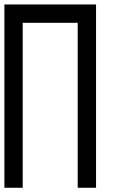

<svg xmlns="http://www.w3.org/2000/svg" viewBox="-20 -937 540 873"><path d="M0 -83.3V-916.7H416.7V-83.3H333.3V-833.3H83.3V-83.3Z"/></svg>

Font: GalmuriMono11 Regular
Style: Regular
Weight: 400
Designer: Lee Minseo (quiple)
Version: Version 2.399;hotconv 1.1.1;makeotfexe 2.6.0 DEVELOPMENT